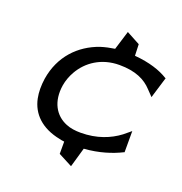

<svg xmlns="http://www.w3.org/2000/svg" viewBox="-121 -660 821 868"><g transform="rotate(20 290.0 -226.0)"><path d="M67 -228C62 -194 62 -162 68 -133C82 -65 132 -13 224 5C229 6 234 8 247 9V68L314 103L341 9C413 4 473 -16 517 -38L520 -39V-141L486 -113C441 -79 380 -54 303 -54C278 -54 253 -57 232 -66C175 -89 141 -146 154 -228C158 -252 167 -276 179 -297C213 -357 277 -402 364 -402C441 -402 489 -379 522 -343L549 -315L580 -417L577 -418C540 -441 487 -459 415 -465L413 -520L348 -555L320 -464C299 -461 275 -456 253 -449C158 -416 85 -341 67 -228Z"/></g></svg>

Font: Charger Sport
Style: DfBdExtObl
Weight: 400
Designer: Jasper
Foundry: Cannot Into Space Fonts
Version: Version 1.1